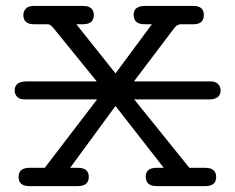

<svg xmlns="http://www.w3.org/2000/svg" viewBox="-20 -631 798 651"><path d="M29.8 -324.2Q29.8 -355 70.8 -355H308.1L160.2 -537.1Q150.4 -548.3 143.1 -548.8Q140.1 -548.8 128.9 -548.8H95.2Q59.1 -548.8 59.1 -580.1Q59.1 -592.3 67.6 -601.6Q76.2 -610.8 94.2 -610.8H261.2Q298.3 -610.8 298.1 -579.8Q297.9 -548.8 261.2 -548.8H238.8L371.1 -382.8H372.1L495.1 -548.8H470.2Q433.1 -548.8 433.1 -581.1Q433.1 -610.8 472.2 -610.8H636.2Q671.4 -610.8 671.1 -579.8Q670.9 -548.8 636.2 -548.8H594.2Q581.1 -548.8 571.8 -537.1L434.1 -355H692.9Q711.9 -355 720 -345.5Q728 -335.9 728 -325.2Q728 -294.4 689.9 -293.9H435.1L622.1 -62H675.8Q712.9 -62 712.9 -31Q712.9 0 676.8 0H511.2Q474.1 0 474.1 -32.2Q474.1 -62 511.2 -62H535.2L372.1 -271H371.1L217.8 -62H244.1Q281.2 -62 281 -31Q280.8 0 244.1 0H79.1Q43 0 43 -31Q43 -62 80.1 -62H131.8L309.1 -293.9H64.9Q45.9 -293.9 37.8 -303Q29.8 -312 29.8 -324.2Z"/></svg>

Font: CMU Typewriter Text Variable Width
Style: Medium
Weight: 500
Version: Version 0.7.0